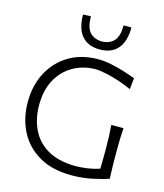

<svg xmlns="http://www.w3.org/2000/svg" viewBox="-139 -1073 1012 1186"><g transform="rotate(15 367.0 -480.0)"><path d="M432 10Q308 10 223.8 -38.5Q139.5 -87 96.5 -170.5Q53.5 -254 53.5 -358.5Q53.5 -465.5 97.8 -548.5Q142 -631.5 221.2 -678.5Q300.5 -725.5 406.5 -725.5Q448 -725.5 492.2 -716.2Q536.5 -707 577.5 -694Q618.5 -681 649.5 -669.5L642 -597.5Q562 -632 499.5 -647Q437 -662 406 -662Q325 -660.5 261.8 -623.8Q198.5 -587 162.2 -519.5Q126 -452 126 -358Q126 -272 158.8 -203.2Q191.5 -134.5 260 -93.8Q328.5 -53 436 -51.5Q475 -51.5 514.8 -57.2Q554.5 -63 593 -75.5Q594 -111 594.2 -141.2Q594.5 -171.5 594.5 -201.5Q594.5 -247.5 593 -283Q591.5 -318.5 588.5 -354.5H667Q664 -318.5 663 -283Q662 -247.5 662 -201.5Q662 -162.5 662.5 -122.8Q663 -83 665.5 -31Q628 -17.5 564.2 -3.8Q500.5 10 432 10ZM397.5 -786Q323 -786 283.2 -832.5Q243.5 -879 243.5 -968L293.5 -970Q293.5 -899.5 320.5 -869.2Q347.5 -839 397.5 -837Q449 -839 476 -869Q503 -899 503 -968H553Q553 -879 513.2 -832.5Q473.5 -786 397.5 -786Z"/></g></svg>

Font: Commissioner Flair Light
Style: Regular
Weight: 300
Designer: Kostas Bartsokas
Foundry: Kostas Bartsokas
Version: Version 1.000; ttfautohint (v1.8.3)